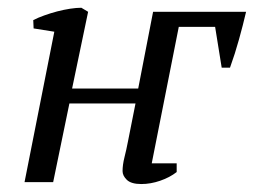

<svg xmlns="http://www.w3.org/2000/svg" viewBox="-20 -460 662 485"><path d="M601.6 -430.2Q593.8 -396.5 583.7 -360.4Q573.7 -324.2 561 -289.1H540L523.4 -392.1H431.6L363.3 -47.4H426.3V-25.4Q408.7 -11.7 384.5 -3.4Q360.4 4.9 336.9 4.9Q311.5 4.9 300.5 -5.6Q289.6 -16.1 289.6 -27.8Q289.6 -43.5 294.4 -62.7Q299.3 -82 303.2 -102.5L322.3 -198.7H155.3L114.3 0H42L117.2 -379.9L64.9 -388.2L64 -409.2Q76.2 -415.5 92 -421.1Q107.9 -426.8 124.5 -431.2Q141.1 -435.5 157.2 -438Q173.3 -440.4 185.5 -440.4L202.6 -430.2L162.1 -236.3H329.1L366.7 -430.2Z"/></svg>

Font: PT Astra Serif
Style: Italic
Weight: 400
Italic angle: -16°
Designer: A.Korolkova, I. Chaeva
Foundry: ParaType Ltd
Version: Version 1.001